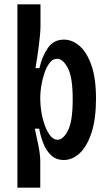

<svg xmlns="http://www.w3.org/2000/svg" viewBox="-20 -720 500 882"><path d="M60 142V-700H166V-601Q166 -570 159 -515Q152 -460 143 -407H161Q174 -463 200.5 -500.5Q227 -538 274 -538Q312 -538 345.5 -509Q379 -480 400 -420Q421 -360 421 -267Q421 -173 400.5 -110.5Q380 -48 346.5 -16.5Q313 15 273 15Q238 15 215 -6.5Q192 -28 179 -61.5Q166 -95 160 -129H140Q147 -97 156 -53.5Q165 -10 165 22V142ZM245 -78Q270 -78 292 -120Q314 -162 314 -265Q314 -365 291.5 -407.5Q269 -450 243 -450Q222 -450 207.5 -430.5Q193 -411 183.5 -382.5Q174 -354 169.5 -325Q165 -296 165 -276V-262Q165 -235 170.5 -203Q176 -171 186.5 -142.5Q197 -114 211.5 -96Q226 -78 245 -78Z"/></svg>

Font: Bricolage Grotesque 10pt Condensed Medium
Style: Regular
Weight: 500
Width: 3
Designer: Mathieu Triay
Foundry: Atelier Triay
Version: Version 1.000; ttfautohint (v1.8.4.7-5d5b);gftools[0.9.32]